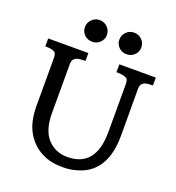

<svg xmlns="http://www.w3.org/2000/svg" viewBox="-167 -1087 1123 1228"><g transform="rotate(20 394.5 -473.5)"><path d="M30.8 0ZM403.3 -61.5Q597.2 -61.5 597.2 -302.2V-625.5Q597.2 -657.2 586.4 -665Q566.9 -678.7 515.1 -678.7V-732.4H763.2V-678.7Q716.8 -678.7 702.6 -669.7Q688.5 -660.6 684.6 -650.4Q680.7 -640.1 680.7 -625.5L681.2 -307.6Q681.2 -67.9 511.2 -8.8Q457 9.8 406.7 9.8Q356.4 9.8 322.5 2.7Q288.6 -4.4 257.3 -20Q189 -54.2 148.4 -123.5Q107.9 -192.9 107.9 -302.7V-625.5Q107.9 -656.7 97.2 -665Q79.1 -678.7 30.8 -678.7V-732.4H304.2V-678.7Q254.9 -678.7 240 -669.7Q225.1 -660.6 220.9 -650.4Q216.8 -640.1 216.8 -625.5V-292.5Q216.8 -174.8 270 -118.2Q323.2 -61.5 403.3 -61.5ZM535.6 -808.6Q504.4 -808.6 482.7 -829.6Q460.9 -850.6 460.9 -881.3Q460.9 -912.1 482.7 -933.8Q504.4 -955.6 535.6 -955.6Q566.9 -955.6 588.6 -933.8Q610.4 -912.1 610.4 -881.3Q610.4 -850.6 588.6 -829.6Q566.9 -808.6 535.6 -808.6ZM301.3 -808.6Q270 -808.6 248.3 -829.6Q226.6 -850.6 226.6 -881.3Q226.6 -912.1 248.3 -933.8Q270 -955.6 301.3 -955.6Q332.5 -955.6 354.2 -933.8Q376 -912.1 376 -881.3Q376 -850.6 354.2 -829.6Q332.5 -808.6 301.3 -808.6Z"/></g></svg>

Font: Arbutus Slab
Style: Regular
Weight: 400
Version: Version 1.002; ttfautohint (v0.92) -l 10 -r 16 -G 200 -x 7 -